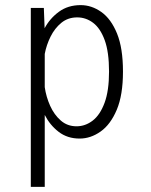

<svg xmlns="http://www.w3.org/2000/svg" viewBox="-20 -531 590 751"><path d="M100.5 200V-500H151.5L154.5 -420.5Q175 -459 210.5 -485Q246 -511 295.5 -511Q338.5 -511 376.5 -484Q414.5 -457 437.8 -399.8Q461 -342.5 461 -251Q461 -159.5 436.8 -101.8Q412.5 -44 373.5 -16.5Q334.5 11 291.5 11Q243.5 11 209.2 -15.5Q175 -42 155 -81.5V200ZM282 -463Q246 -463 220 -441.8Q194 -420.5 177.8 -387.8Q161.5 -355 155 -320V-190Q160.5 -152 176.2 -117Q192 -82 217.8 -59.5Q243.5 -37 279.5 -37Q313.5 -37 342.5 -59.2Q371.5 -81.5 389 -128.8Q406.5 -176 406.5 -251Q406.5 -327.5 389.5 -374Q372.5 -420.5 344.2 -441.8Q316 -463 282 -463Z"/></svg>

Font: Trispace SemiCondensed ExtraLight
Style: Regular
Weight: 200
Width: 4
Designer: Tyler Finck
Foundry: Etcetera Type Company
Version: Version 1.210; ttfautohint (v1.8.3)